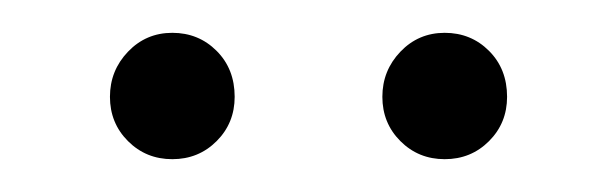

<svg xmlns="http://www.w3.org/2000/svg" viewBox="-20 -703 373 117"><path d="M47 -644Q47 -660 58 -671.5Q69 -683 85 -683Q101 -683 112 -672Q123 -661 123 -644Q123 -628 112 -617Q101 -606 85 -606Q69 -606 58 -617Q47 -628 47 -644ZM213 -644Q213 -660 224 -671.5Q235 -683 251 -683Q267 -683 278 -672Q289 -661 289 -644Q289 -628 278 -617Q267 -606 251 -606Q235 -606 224 -617Q213 -628 213 -644Z"/></svg>

Font: Overpass ExtraLight
Style: Regular
Weight: 200
Designer: Delve Withrington, Thomas Jockin
Foundry: Delve Fonts
Version: Version 3.000;DELV;Overpass